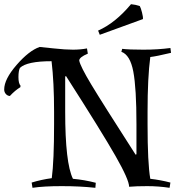

<svg xmlns="http://www.w3.org/2000/svg" viewBox="-128 -888 854 916"><path d="M554 -797 348 -722 340 -742Q422 -778 497 -868Q519 -866 539 -859Q544 -850 549.5 -828.5Q555 -807 554 -797ZM523 -296Q523 -467 508 -546.5Q493 -626 451 -641L455 -655Q486 -651 556 -651Q626 -651 685 -659L688 -636Q617 -619 589 -616Q576 -518 576 -355V-296Q576 -109 589 -35Q640 -29 685 -17L681 8Q628 0 574.5 0Q521 0 488 3Q488 -30 423 -144Q358 -258 187 -525L183 -523V-355Q183 -110 220 -35Q275 -30 329 -16L327 8Q253 0 166.5 0Q80 0 27 8L23 -17Q68 -31 119 -38Q130 -120 130 -296V-355Q130 -496 118 -596Q0 -596 -33 -564Q-40 -550 -40 -520Q-40 -490 -30 -479L-31 -472Q-56 -457 -81 -430Q-93 -431 -100.5 -440Q-108 -449 -108 -461Q-108 -510 -49 -578Q10 -646 61 -664Q73 -663 128.5 -657Q184 -651 220 -651Q256 -651 287 -657L291 -632Q250 -615 250 -599Q255 -572 307 -485.5Q359 -399 519 -150L523 -152Z"/></svg>

Font: Almendra SC
Style: Regular
Weight: 400
Designer: Ana Sanfelippo
Foundry: Ana Sanfelippo
Version: Version 1.003